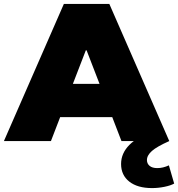

<svg xmlns="http://www.w3.org/2000/svg" viewBox="-39 -720 909 980"><path d="M579 117Q579 62 622 19Q632 9 644 0H581L534 -122H268L221 0H-19L287 -700H519L825 0Q762 28 736.5 50.5Q711 73 711 97Q711 115 724.5 126.5Q738 138 764 138Q793 138 823 124L850 217Q832 227 800.5 233.5Q769 240 737 240Q663 240 621 207Q579 174 579 117ZM399 -463 333 -292H469L403 -463Z"/></svg>

Font: CMG Sans Black
Style: Regular
Weight: 900
Designer: Julieta Ulanovsky
Foundry: Julieta Ulanovsky
Version: Version 7.200